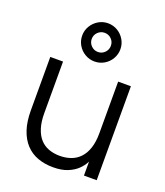

<svg xmlns="http://www.w3.org/2000/svg" viewBox="-150 -920 893 1037"><g transform="rotate(20 296.5 -401.5)"><path d="M292 -598.3Q262.6 -598.3 237.4 -613.1Q212.2 -627.8 197.2 -653Q182.3 -678.2 182.3 -708Q182.3 -737.4 197.2 -762.6Q212.2 -787.8 237.4 -802.8Q262.6 -817.7 292 -817.7Q321.8 -817.7 347 -802.8Q372.2 -787.8 386.9 -762.6Q401.7 -737.4 401.7 -708Q401.7 -678.2 386.9 -653Q372.2 -627.8 347 -613.1Q321.8 -598.3 292 -598.3ZM292 -653Q315 -653 331 -669.2Q347 -685.5 347 -708Q347 -731 331 -747Q315 -763 292 -763Q269.5 -763 253.2 -747Q237 -731 237 -708Q237 -685.5 253.2 -669.2Q269.5 -653 292 -653ZM133.3 -243.5Q133.3 -193.5 144.8 -157.8Q156.2 -122 176.7 -99.3Q197.2 -76.7 226.1 -66Q255 -55.3 290.1 -55.3Q324.7 -55.3 354.1 -65.9Q383.5 -76.5 404.8 -99.2Q426.2 -121.8 438.1 -157.6Q450 -193.3 450 -243.5L466.7 -123.3Q460.8 -102 448.5 -77.6Q436.2 -53.2 414.3 -32.6Q392.5 -12 359 1.5Q325.5 15 277.3 15Q228.7 15 188.5 0.3Q148.3 -14.3 119.8 -45Q91.2 -75.7 75.6 -122.4Q60 -169.1 60 -233.3V-540H133.3ZM523.3 -540V0H450V-540Z"/></g></svg>

Font: Vela Sans GX ExtLt
Style: Regular
Weight: 200
Designer: Principal design: Mikhail Sharanda - project Manrope.
Design modification: Ravid Balaliev
Foundry: Mikhail Sharanda
Version: Version 1.001